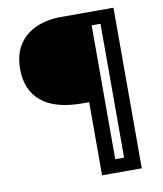

<svg xmlns="http://www.w3.org/2000/svg" viewBox="-89 -733 819 962"><g transform="rotate(-10 320.5 -251.5)"><path d="M352 157V-215H319Q179 -215 109.5 -273Q40 -331 40 -437Q40 -512 72 -561.5Q104 -611 160 -635.5Q216 -660 287 -660H554V157ZM431 89H476V-592H431Z"/></g></svg>

Font: Bricolage Grotesque 12pt
Style: Regular
Weight: 400
Designer: Mathieu Triay
Foundry: Atelier Triay
Version: Version 1.001; ttfautohint (v1.8.4.7-5d5b);gftools[0.9.33.de